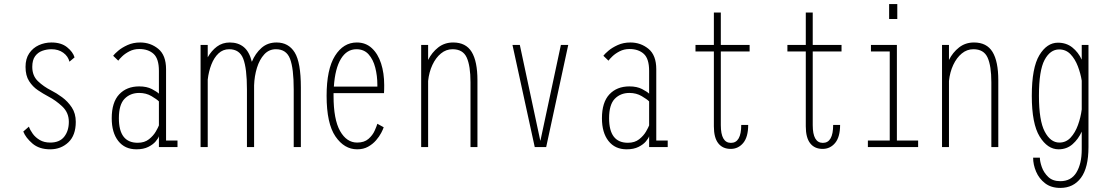

<svg xmlns="http://www.w3.org/2000/svg" viewBox="-20 -720 5440 940"><path d="M226 11Q172 11 139 -17.2Q106 -45.5 94 -76L121.5 -100Q127.5 -83 140.5 -65Q153.5 -47 174.8 -34.5Q196 -22 226 -22Q272 -22 294.5 -50.8Q317 -79.5 317 -123.5Q317 -168.5 285.2 -198.5Q253.5 -228.5 216 -248Q191.5 -261 165.8 -278.2Q140 -295.5 122.5 -322.8Q105 -350 105 -392.5Q105 -432.5 123 -459Q141 -485.5 170 -498.8Q199 -512 232 -512Q279.5 -512 308.2 -489Q337 -466 345 -439L320 -418Q313.5 -444.5 289.8 -461.8Q266 -479 232 -479Q208.5 -479 187 -471.2Q165.5 -463.5 151.8 -444.8Q138 -426 138 -392.5Q138 -349 165.8 -322.5Q193.5 -296 231 -277Q256 -264.5 284 -244Q312 -223.5 331.5 -194Q351 -164.5 351 -123.5Q351 -57.5 314.8 -23.2Q278.5 11 226 11Z M648 11Q591 11 559 -29.8Q527 -70.5 527 -141Q527 -219 563.5 -258Q600 -297 661.5 -297Q698.5 -297 723.8 -283.8Q749 -270.5 758 -261.5V-373Q758 -432.5 732 -456.2Q706 -480 661.5 -480Q635.5 -480 614 -469Q592.5 -458 578.2 -444.2Q564 -430.5 559 -423L534 -447Q541 -456.5 559 -471.8Q577 -487 604.5 -499.5Q632 -512 666.5 -512Q717 -512 755 -480.8Q793 -449.5 793 -381V-32H849V0H758V-53Q755 -43 742.2 -27.8Q729.5 -12.5 706 -0.8Q682.5 11 648 11ZM654 -21Q687.5 -21 709.2 -38.2Q731 -55.5 742.8 -76Q754.5 -96.5 758 -106V-223.5Q748.5 -233.5 722 -249.2Q695.5 -265 661.5 -265Q618 -265 590 -236.5Q562 -208 562 -141Q562 -21 654 -21Z M962 0V-500H997V-439.5Q1015 -471.5 1042 -491.8Q1069 -512 1105 -512Q1146 -512 1173.2 -489.8Q1200.5 -467.5 1213 -417.5Q1230 -458.5 1260 -485.2Q1290 -512 1334 -512Q1392.5 -512 1422.8 -463.2Q1453 -414.5 1453 -292V0H1418V-282Q1418 -385 1400 -432Q1382 -479 1331 -479Q1297 -479 1273.8 -453.8Q1250.5 -428.5 1238 -388Q1225.5 -347.5 1224 -302V0H1189V-282Q1189 -385 1171 -432Q1153 -479 1102 -479Q1071.5 -479 1049.8 -458.5Q1028 -438 1014.8 -404Q1001.5 -370 997 -330V0Z M1728.5 11Q1665.5 11 1622.2 -52.2Q1579 -115.5 1579 -251Q1579 -381 1620 -446.5Q1661 -512 1727 -512Q1770.5 -512 1800.5 -484.2Q1830.5 -456.5 1845.8 -409.2Q1861 -362 1861 -303.5Q1861 -294 1860.8 -283.5Q1860.5 -273 1860 -264H1613Q1613 -257.5 1613 -251Q1613 -135 1645 -78.5Q1677 -22 1728.5 -22Q1763.5 -22 1784 -40Q1804.5 -58 1814.2 -80Q1824 -102 1827.5 -114L1858.5 -97Q1855.5 -87 1846.2 -69.2Q1837 -51.5 1821 -33Q1805 -14.5 1782.2 -1.8Q1759.5 11 1728.5 11ZM1725 -479Q1678 -479 1649.2 -432Q1620.5 -385 1614.5 -296H1827.5V-304Q1827.5 -349 1817.2 -389Q1807 -429 1784.5 -454Q1762 -479 1725 -479Z M2042 0V-500H2076V-426.5Q2094.5 -463.5 2125.5 -487.8Q2156.5 -512 2198.5 -512Q2261 -512 2289.2 -465.8Q2317.5 -419.5 2317.5 -327V0H2283.5V-317Q2283.5 -397.5 2265 -438.2Q2246.5 -479 2195.5 -479Q2164 -479 2138.8 -458.2Q2113.5 -437.5 2097 -402.2Q2080.5 -367 2076 -323.5V0Z M2598 0 2489 -500H2525L2625 -32H2626L2726 -500H2762L2654 0Z M3048 11Q2991 11 2959 -29.8Q2927 -70.5 2927 -141Q2927 -219 2963.5 -258Q3000 -297 3061.5 -297Q3098.5 -297 3123.8 -283.8Q3149 -270.5 3158 -261.5V-373Q3158 -432.5 3132 -456.2Q3106 -480 3061.5 -480Q3035.5 -480 3014 -469Q2992.5 -458 2978.2 -444.2Q2964 -430.5 2959 -423L2934 -447Q2941 -456.5 2959 -471.8Q2977 -487 3004.5 -499.5Q3032 -512 3066.5 -512Q3117 -512 3155 -480.8Q3193 -449.5 3193 -381V-32H3249V0H3158V-53Q3155 -43 3142.2 -27.8Q3129.5 -12.5 3106 -0.8Q3082.5 11 3048 11ZM3054 -21Q3087.5 -21 3109.2 -38.2Q3131 -55.5 3142.8 -76Q3154.5 -96.5 3158 -106V-223.5Q3148.5 -233.5 3122 -249.2Q3095.5 -265 3061.5 -265Q3018 -265 2990 -236.5Q2962 -208 2962 -141Q2962 -21 3054 -21Z M3475 -101.5V-468H3385V-500H3475V-658.5H3509V-500H3650V-468H3509V-107.5Q3509 -20.5 3558.5 -20.5Q3609 -20.5 3609 -108.5H3643Q3643 -49.5 3618.8 -20.2Q3594.5 9 3557.5 9Q3518 9 3496.5 -18.5Q3475 -46 3475 -101.5Z M3925 -101.5V-468H3835V-500H3925V-658.5H3959V-500H4100V-468H3959V-107.5Q3959 -20.5 4008.5 -20.5Q4059 -20.5 4059 -108.5H4093Q4093 -49.5 4068.8 -20.2Q4044.5 9 4007.5 9Q3968 9 3946.5 -18.5Q3925 -46 3925 -101.5Z M4333 -700H4373V-627H4333ZM4229 0V-32H4336V-468H4244V-500H4371V-32H4475V0Z M4592 0V-500H4626V-426.5Q4644.5 -463.5 4675.5 -487.8Q4706.5 -512 4748.5 -512Q4811 -512 4839.2 -465.8Q4867.5 -419.5 4867.5 -327V0H4833.5V-317Q4833.5 -397.5 4815 -438.2Q4796.5 -479 4745.5 -479Q4714 -479 4688.8 -458.2Q4663.5 -437.5 4647 -402.2Q4630.5 -367 4626 -323.5V0Z M5162.5 11Q5108.5 11 5070 -51.5Q5031.5 -114 5031.5 -251Q5031.5 -388.5 5068.5 -449.8Q5105.5 -511 5159.5 -511Q5200.5 -511 5229.8 -487.8Q5259 -464.5 5276 -428V-500H5309V0Q5309 101 5272.2 150.5Q5235.5 200 5171 200Q5126 200 5096.5 177.2Q5067 154.5 5052.5 120.2Q5038 86 5038 52H5071Q5071 70.5 5080.5 97.8Q5090 125 5111.8 146Q5133.5 167 5171 167Q5224.5 167 5250.2 124Q5276 81 5276 12V-75.5Q5259 -38.5 5230.8 -13.8Q5202.5 11 5162.5 11ZM5066.5 -251Q5066.5 -129.5 5094.8 -75.8Q5123 -22 5166.5 -22Q5199 -22 5221.5 -46.2Q5244 -70.5 5257.5 -107.8Q5271 -145 5276 -184.5V-325Q5270.5 -360 5257 -395.5Q5243.5 -431 5221 -454.5Q5198.5 -478 5165.5 -478Q5121.5 -478 5094 -426.5Q5066.5 -375 5066.5 -251Z"/></svg>

Font: Trispace Condensed Thin
Style: Regular
Weight: 100
Width: 3
Designer: Tyler Finck
Foundry: Etcetera Type Company
Version: Version 1.210; ttfautohint (v1.8.3)